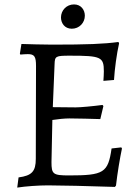

<svg xmlns="http://www.w3.org/2000/svg" viewBox="-20 -839 631 869"><path d="M305 -709C339 -709 364 -736 364 -768C364 -794 347 -819 315 -819C281 -819 256 -792 256 -760C256 -735 272 -709 305 -709ZM529 -172 485 -167C469 -57 450 -45 292 -45C220 -45 213 -51 213 -105L217 -296C242 -300 273 -303 294 -303C333 -303 397 -301 434 -300L448 -359L444 -364C399 -358 344 -353 322 -353L219 -354L227 -548C228 -585 232 -587 297 -587C438 -587 450 -581 450 -516C450 -506 449 -485 448 -473L496 -477C499 -527 508 -594 519 -643L516 -649C450 -640 375 -637 216 -637C172 -637 111 -639 77 -640L70 -596L72 -592C82 -593 98 -594 106 -594C136 -594 143 -583 143 -540L142 -120C142 -63 124 -44 64 -36L58 10C97 4 155 0 197 0C252 0 380 3 500 7L505 1C511 -53 523 -125 532 -167Z"/></svg>

Font: Alegreya SC
Style: Regular
Weight: 400
Designer: Juan Pablo del Peral
Foundry: Huerta Tipografica
Version: Version 2.007;PS 002.007;hotconv 1.0.88;makeotf.lib2.5.64775